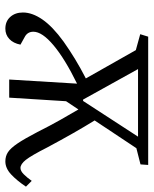

<svg xmlns="http://www.w3.org/2000/svg" viewBox="50 -596 560 699"><g transform="rotate(90 329.5 -246.0)"><path d="M578 -478 519 -463 418 -311Q462 -240 516 -139Q546 -80 561.5 -60.5Q577 -41 591 -41Q602 -41 614 -53Q626 -65 638 -82L659 -61Q637 -28 614.5 -7Q592 14 567 14Q548 14 533.5 4.5Q519 -5 502 -30Q485 -55 460 -103Q437 -149 416 -186Q395 -223 378 -252L348 -207L335 0H269L284 -247Q194 -203 144.5 -161.5Q95 -120 95 -88Q95 -66 115 -56L142 -41Q137 -15 121.5 -0.5Q106 14 84 14Q57 14 41 -4Q25 -22 25 -50Q25 -84 50.5 -121Q76 -158 131 -198Q162 -220 195 -240Q228 -260 265 -279L162 -461L104 -477L113 -506H580ZM342 -269H347L477 -469H231Z"/></g></svg>

Font: Literata 36pt Light
Style: Italic
Weight: 300
Italic angle: -2°
Designer: Latin by Veronika Burian and Jose Scaglione. Greek by Irene Vlachou. Cyrillic by Vera Evstafieva
Foundry: TypeTogether
Version: Version 3.002